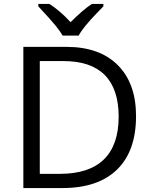

<svg xmlns="http://www.w3.org/2000/svg" viewBox="-20 -951 769 971"><path d="M668 -363.8Q668 -187 572 -93.5Q476.1 0 295.9 0H98.1V-713.9H316.9Q483.4 -713.9 575.7 -621.6Q668 -529.3 668 -363.8ZM580.1 -360.8Q580.1 -500.5 510 -571.3Q439.9 -642.1 301.8 -642.1H181.2V-71.8H282.2Q430.7 -71.8 505.4 -144.8Q580.1 -217.8 580.1 -360.8ZM173.8 -931.2H230Q285.6 -895 336.9 -838.9Q400.4 -902.3 444.8 -931.2H502.9V-918.9L470.7 -885.7Q400.4 -813.5 377.9 -771H296.9Q285.6 -791 260.7 -821.8Q235.8 -852.5 173.8 -918.9Z"/></svg>

Font: HunimalSansv1.5
Style: Regular
Weight: 400
Foundry: Ascender Corporation
Version: Version 1.10